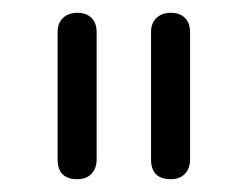

<svg xmlns="http://www.w3.org/2000/svg" viewBox="-20 -773 387 300"><path d="M70 -524V-723Q70 -737 78.5 -745Q87 -753 101 -753Q115 -753 123 -745Q131 -737 131 -723V-524Q131 -510 123 -501.5Q115 -493 101 -493Q70 -493 70 -524ZM216 -524V-723Q216 -737 224.5 -745Q233 -753 247 -753Q261 -753 269 -745Q277 -737 277 -723V-524Q277 -510 269 -501.5Q261 -493 247 -493Q216 -493 216 -524Z"/></svg>

Font: Higure Gothic
Style: Regular
Weight: 400
Designer: Yoshimichi Ohira
Foundry: Positype
Version: Version 1.000